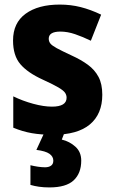

<svg xmlns="http://www.w3.org/2000/svg" viewBox="-20 -672 500 839"><path d="M427 -258Q427 -174 373 -128.5Q319 -83 211 -83Q160 -83 119.5 -90Q79 -97 38 -114V-251Q79 -231 125 -218.5Q171 -206 207 -206Q271 -206 271 -245Q271 -257 264 -267Q257 -277 235 -290Q213 -303 167 -324Q101 -354 69 -391.5Q37 -429 37 -495Q37 -572 92 -612Q147 -652 241 -652Q289 -652 332.5 -641Q376 -630 422 -608L377 -494Q342 -511 308.5 -522.5Q275 -534 244 -534Q193 -534 193 -503Q193 -491 200 -482Q207 -473 228 -461.5Q249 -450 292 -430Q334 -411 364 -389Q394 -367 410.5 -336Q427 -305 427 -258ZM335 30Q335 85 302 116Q269 147 196 147Q171 147 150.5 144Q130 141 113 136V50Q129 54 146 56.5Q163 59 177 59Q193 59 203 52Q213 45 213 30Q213 12 196 0Q179 -12 139 -17L174 -93H262L250 -62Q284 -54 309.5 -31Q335 -8 335 30Z"/></svg>

Font: Noto Sans Telugu UI SemiCondensed ExtraBold
Style: Regular
Weight: 800
Width: 4
Designer: Jelle Bosma - Monotype Design Team
Foundry: Monotype Imaging Inc.
Version: Version 2.005; ttfautohint (v1.8.4.7-5d5b)